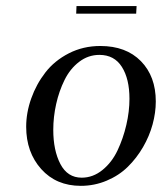

<svg xmlns="http://www.w3.org/2000/svg" viewBox="-20 -603 531 630"><path d="M65.9 -187Q65.9 -233.4 82.5 -280Q99.1 -326.7 128.9 -365.2Q158.7 -403.8 205.8 -428Q252.9 -452.1 309.1 -452.1Q393.6 -452.1 442.4 -402.3Q491.2 -352.5 491.2 -270Q491.2 -233.4 480.7 -194.8Q470.2 -156.2 449.2 -120.1Q428.2 -84 399.4 -55.7Q370.6 -27.3 330.3 -10.3Q290 6.8 245.1 6.8Q164.6 6.8 115.2 -48.3Q65.9 -103.5 65.9 -187ZM154.8 -176.8Q154.8 -109.4 178.2 -64.7Q201.7 -20 248 -20Q285.2 -20 316.2 -45.2Q347.2 -70.3 365.7 -109.6Q384.3 -148.9 394.5 -193.1Q404.8 -237.3 404.8 -278.8Q404.8 -344.2 379.9 -383.5Q355 -422.9 306.2 -422.9Q269.5 -422.9 239.7 -400.1Q210 -377.4 191.9 -340.8Q173.8 -304.2 164.3 -261.7Q154.8 -219.2 154.8 -176.8ZM230 -558.1 231 -583H428.2L426.8 -558.1Z"/></svg>

Font: Dehuti Alt
Style: Bold-Italic
Weight: 700
Version: Version 1.2